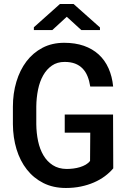

<svg xmlns="http://www.w3.org/2000/svg" viewBox="-20 -936 640 966"><path d="M549.8 -88.9Q531.7 -67.4 507.3 -49.3Q482.9 -31.2 452.6 -18.1Q422.4 -4.9 387 2.4Q351.6 9.8 311.5 9.8Q247.6 9.8 198.2 -15.1Q148.9 -40 115 -83.3Q81.1 -126.5 63.2 -185.1Q45.4 -243.7 44.9 -311V-398.9Q44.9 -466.3 62.5 -524.9Q80.1 -583.5 113 -627Q146 -670.4 193.8 -695.6Q241.7 -720.7 303.2 -720.7Q358.4 -720.7 401.9 -705.6Q445.3 -690.4 476.6 -661.9Q507.8 -633.3 526.1 -592.3Q544.4 -551.3 549.3 -500.5H434.1Q429.7 -529.3 420.4 -552.2Q411.1 -575.2 395.5 -591.3Q379.9 -607.4 357.7 -616Q335.4 -624.5 305.2 -624.5Q268.1 -624.5 241.5 -606.2Q214.8 -587.9 197.3 -556.9Q179.7 -525.9 171.4 -485.1Q163.1 -444.3 162.6 -399.9V-311Q163.1 -266.6 171.6 -226.1Q180.2 -185.5 198.5 -154.5Q216.8 -123.5 245.6 -105Q274.4 -86.4 314.9 -85.9Q331.5 -85.9 349.1 -88.1Q366.7 -90.3 382.6 -95.2Q398.4 -100.1 411.6 -107.7Q424.8 -115.2 433.1 -126.5L434.1 -268.6H305.7V-359.9H548.8ZM482.9 -797.9V-784.7H389.2L315.9 -851.6L243.2 -784.7H150.4V-798.8L281.7 -916H350.1Z"/></svg>

Font: Roboto Mono
Style: Regular
Weight: 500
Designer: Google
Version: Version 2.000986; 2015; ttfautohint (v1.3)